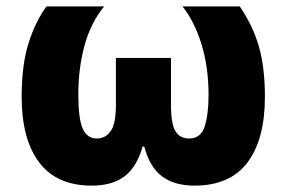

<svg xmlns="http://www.w3.org/2000/svg" viewBox="-20 -573 901 603"><path d="M268 10Q158 10 103 -63Q48 -136 48 -269Q48 -369 69.5 -437Q91 -505 126 -553H307Q264 -500 245 -428.5Q226 -357 226 -277Q226 -199 240 -168.5Q254 -138 284 -138Q311 -138 327.5 -161Q344 -184 344 -244V-391H517V-244Q517 -184 531 -161Q545 -138 574 -138Q611 -138 623 -176.5Q635 -215 635 -274Q635 -363 612.5 -435Q590 -507 553 -553H733Q775 -491 793.5 -425.5Q812 -360 812 -269Q812 -135 757 -62.5Q702 10 591 10Q528 10 489 -19Q450 -48 433 -113H428Q410 -49 371.5 -19.5Q333 10 268 10Z"/></svg>

Font: Noto Sans SemiCondensed Black
Style: Regular
Weight: 900
Width: 4
Designer: Monotype Design Team
Foundry: Monotype Imaging Inc.
Version: Version 2.013; ttfautohint (v1.8.4.7-5d5b)